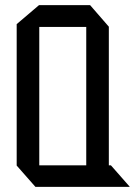

<svg xmlns="http://www.w3.org/2000/svg" viewBox="-20 -728 525 748"><path d="M385 -55 361 -84H316V-623H404V-71ZM118 0 45 -83V-84H412L485 -1V0ZM45 -84V-634L132 -708H133V-84ZM133 -623V-708H331L404 -624V-623Z"/></svg>

Font: Foldit
Style: Regular
Weight: 400
Version: Version 1.003